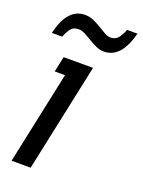

<svg xmlns="http://www.w3.org/2000/svg" viewBox="-138 -789 638 854"><g transform="rotate(20 180.5 -361.5)"><path d="M118.2 0H27.8L121.1 -439H72.3L87.9 -512.2H227.1ZM50.8 -595.7H2Q30.3 -721.7 114.7 -721.7Q136.2 -721.7 155.5 -712.9Q174.8 -704.1 192.1 -693.6Q209.5 -683.1 224.6 -674.3Q239.7 -665.5 252.9 -665.5Q274.4 -665.5 286.9 -678.7Q299.3 -691.9 312 -722.7H360.8Q328.6 -596.7 247.1 -596.7Q227.5 -596.7 209.2 -605.2Q190.9 -613.8 173.6 -624.3Q156.2 -634.8 139.9 -643.3Q123.5 -651.9 107.9 -651.9Q86.4 -651.9 74 -637.9Q61.5 -624 50.8 -595.7Z"/></g></svg>

Font: Cadman
Style: Italic
Weight: 400
Italic angle: -12°
Designer: Paul James MIller
Foundry: High-Logic / Made with FontCreator
Version: Version 2.114;March 28, 2021;FontCreator 13.0.0.2683 64-bit